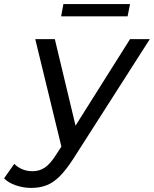

<svg xmlns="http://www.w3.org/2000/svg" viewBox="-122 -722 755 942"><path d="M31 200Q-7 200 -44 187.5Q-81 175 -102 153L-52 82Q-35 99 -12.5 108.5Q10 118 38 118Q71 118 97.5 100.5Q124 83 152 39L202 -38L213 -49L516 -530H613L237 58Q202 112 171 143Q140 174 106.5 187Q73 200 31 200ZM184 17 51 -530H147L260 -58ZM178 -642 189 -702H516L504 -642Z"/></svg>

Font: MOST Montserrat Medium
Style: Italic
Weight: 500
Italic angle: -11.3°
Designer: Julieta Ulanovsky
Foundry: Julieta Ulanovsky
Version: Version 8.000;March 11, 2024;FontCreator 15.0.0.2926 64-bit